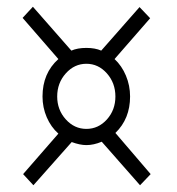

<svg xmlns="http://www.w3.org/2000/svg" viewBox="-20 -608 526 569"><path d="M192.5 -187 79 -59 48.5 -92 153 -212Q131 -231.5 118.5 -260.5Q106 -289.5 106 -322Q106 -391 153 -433L47 -555L77.5 -588L191.5 -458Q209.5 -466 236 -466Q262 -466 280 -458L393.5 -587L425 -554L319.5 -433Q341 -413 353.2 -383.8Q365.5 -354.5 365.5 -322Q365.5 -256 322 -214L426.5 -92L395 -59L281.5 -188Q257.5 -178 236 -178Q217 -178 192.5 -187ZM149.5 -322Q149.5 -282.5 175 -254.2Q200.5 -226 236 -226Q271.5 -226 296.8 -254Q322 -282 322 -322Q322 -362 296.8 -390.5Q271.5 -419 236 -419Q200.5 -419 175 -390.5Q149.5 -362 149.5 -322Z"/></svg>

Font: 3270 Nerd Font Mono SemCond
Style: Regular
Weight: 400
Monospace: yes
Version: Version 3.0.1;Nerd Fonts 3.1.1